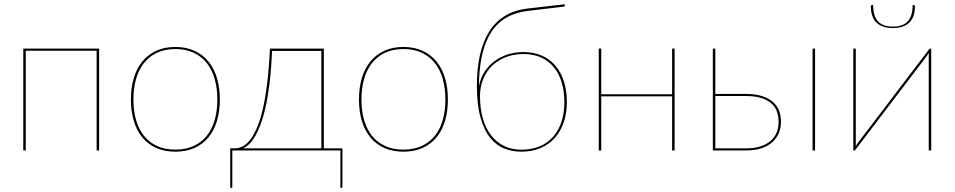

<svg xmlns="http://www.w3.org/2000/svg" viewBox="-20 -724 4594 924"><path d="M457 0H445V-480H104V0H92V-490H457Z M824 -498Q875.5 -498 915.5 -479.8Q955.5 -461.5 982.8 -428.5Q1010 -395.5 1024 -348.8Q1038 -302 1038 -245Q1038 -188 1024 -141.8Q1010 -95.5 982.8 -62.5Q955.5 -29.5 915.5 -11.8Q875.5 6 824 6Q772 6 732.2 -11.8Q692.5 -29.5 665.2 -62.5Q638 -95.5 624 -141.8Q610 -188 610 -245Q610 -302 624 -348.8Q638 -395.5 665.2 -428.5Q692.5 -461.5 732.2 -479.8Q772 -498 824 -498ZM824 -4Q874 -4 912 -21.5Q950 -39 975.2 -70.5Q1000.5 -102 1013.2 -146.5Q1026 -191 1026 -245Q1026 -299 1013.2 -343.8Q1000.5 -388.5 975.2 -420.5Q950 -452.5 912 -470.2Q874 -488 824 -488Q773.5 -488 735.8 -470.2Q698 -452.5 672.8 -420.5Q647.5 -388.5 634.8 -343.8Q622 -299 622 -245Q622 -191 634.8 -146.5Q647.5 -102 672.8 -70.5Q698 -39 735.8 -21.5Q773.5 -4 824 -4Z M1526.5 -10V-479H1289.5Q1285.5 -393 1277.5 -326.2Q1269.5 -259.5 1258.2 -209.2Q1247 -159 1233.5 -123.8Q1220 -88.5 1205.8 -65Q1191.5 -41.5 1177 -28.5Q1162.5 -15.5 1149.5 -10ZM1628 -10V174.5Q1628 180 1622.5 180H1618V0H1098V176.5Q1098 180 1094.5 180H1088V-10H1110Q1128 -10 1146.5 -18.8Q1165 -27.5 1182.2 -49Q1199.5 -70.5 1215.2 -106Q1231 -141.5 1243.8 -194.8Q1256.5 -248 1265.5 -321Q1274.5 -394 1279 -490H1538.5V-10Z M1921.5 -498Q1973 -498 2013 -479.8Q2053 -461.5 2080.2 -428.5Q2107.5 -395.5 2121.5 -348.8Q2135.5 -302 2135.5 -245Q2135.5 -188 2121.5 -141.8Q2107.5 -95.5 2080.2 -62.5Q2053 -29.5 2013 -11.8Q1973 6 1921.5 6Q1869.5 6 1829.8 -11.8Q1790 -29.5 1762.8 -62.5Q1735.5 -95.5 1721.5 -141.8Q1707.5 -188 1707.5 -245Q1707.5 -302 1721.5 -348.8Q1735.5 -395.5 1762.8 -428.5Q1790 -461.5 1829.8 -479.8Q1869.5 -498 1921.5 -498ZM1921.5 -4Q1971.5 -4 2009.5 -21.5Q2047.5 -39 2072.8 -70.5Q2098 -102 2110.8 -146.5Q2123.5 -191 2123.5 -245Q2123.5 -299 2110.8 -343.8Q2098 -388.5 2072.8 -420.5Q2047.5 -452.5 2009.5 -470.2Q1971.5 -488 1921.5 -488Q1871 -488 1833.2 -470.2Q1795.5 -452.5 1770.2 -420.5Q1745 -388.5 1732.2 -343.8Q1719.5 -299 1719.5 -245Q1719.5 -191 1732.2 -146.5Q1745 -102 1770.2 -70.5Q1795.5 -39 1833.2 -21.5Q1871 -4 1921.5 -4Z M2489 -3.5Q2539 -3.5 2577.8 -20Q2616.5 -36.5 2642.8 -66.8Q2669 -97 2682.5 -139.2Q2696 -181.5 2696 -233Q2696 -284.5 2683.2 -327Q2670.5 -369.5 2645.8 -400Q2621 -430.5 2584.2 -447.2Q2547.5 -464 2499 -464Q2454.5 -464 2416.2 -449.8Q2378 -435.5 2350 -409.2Q2322 -383 2306 -345.2Q2290 -307.5 2290 -260.5Q2290 -203 2303.2 -155.8Q2316.5 -108.5 2342 -74.8Q2367.5 -41 2404.5 -22.2Q2441.5 -3.5 2489 -3.5ZM2520.5 -671.5Q2460.5 -664.5 2416.2 -638.8Q2372 -613 2343.2 -568Q2314.5 -523 2300 -458.5Q2285.5 -394 2284.5 -309Q2292.5 -349 2312.8 -379.8Q2333 -410.5 2361.8 -431.2Q2390.5 -452 2425.8 -462.8Q2461 -473.5 2499 -473.5Q2549 -473.5 2587.8 -456.2Q2626.5 -439 2653.2 -407.5Q2680 -376 2694 -331.5Q2708 -287 2708 -233Q2708 -179.5 2693 -135.5Q2678 -91.5 2649.8 -60Q2621.5 -28.5 2580.8 -11.2Q2540 6 2489 6Q2447.5 6 2408.8 -8.5Q2370 -23 2340.2 -59.2Q2310.5 -95.5 2292.8 -156.8Q2275 -218 2275 -311Q2275 -394.5 2290 -460.5Q2305 -526.5 2335.2 -573.5Q2365.5 -620.5 2411.5 -648.2Q2457.5 -676 2520 -683L2697.5 -703.5L2698 -699Q2698.5 -692.5 2692.5 -692Z M3226.5 -490V0H3214.5V-260.5H2873.5V0H2861.5V-490H2873.5V-270.5H3214.5V-490Z M3571 -10Q3611 -10 3640.5 -19.8Q3670 -29.5 3689.2 -46.5Q3708.5 -63.5 3717.8 -86.8Q3727 -110 3727 -137.5Q3727 -163.5 3719.2 -186.2Q3711.5 -209 3693 -225.8Q3674.5 -242.5 3644 -252.2Q3613.5 -262 3568 -262H3422.5V-10ZM3568 -272Q3618 -272 3650.8 -260.5Q3683.5 -249 3703 -230.2Q3722.5 -211.5 3730.5 -187.5Q3738.5 -163.5 3738.5 -138.5Q3738.5 -109 3728 -83.8Q3717.5 -58.5 3696.8 -39.8Q3676 -21 3644.5 -10.5Q3613 0 3571 0H3410.5V-490H3422.5V-272ZM3902.5 -490V0H3890.5V-490Z M4461.5 -490V0H4449.5V-450Q4449.5 -455 4449.5 -459.5Q4449.5 -464 4450 -469Q4444.5 -460.5 4441 -455.5Q4440.5 -454.5 4433.5 -445.2Q4426.5 -436 4414.2 -420Q4402 -404 4385.5 -382.5Q4369 -361 4350 -336Q4331 -311 4310 -283.2Q4289 -255.5 4267.5 -227.5Q4192.5 -128.5 4097 -3.5Q4094.5 0 4091.5 0H4086.5V-490H4098.5V-40Q4098.5 -35 4098.5 -30.5Q4098.5 -26 4098 -21Q4103 -29 4107 -34.5Q4107.5 -35.5 4122.8 -55.5Q4138 -75.5 4162.5 -107.2Q4187 -139 4217.8 -179.8Q4248.5 -220.5 4280.5 -262.5Q4355.5 -361.5 4451 -486.5Q4453.5 -490 4456.5 -490ZM4277 -596Q4325.5 -596 4348.8 -621.5Q4372 -647 4372 -700H4377Q4379.5 -700 4381.2 -698.2Q4383 -696.5 4383 -692.5Q4383 -669 4377 -650Q4371 -631 4358.2 -617.5Q4345.5 -604 4325.2 -596.5Q4305 -589 4277 -589Q4249 -589 4228.8 -596.5Q4208.5 -604 4195.8 -617.5Q4183 -631 4177 -650Q4171 -669 4171 -692.5Q4171 -696.5 4172.8 -698.2Q4174.5 -700 4177 -700H4182Q4182 -647 4205.2 -621.5Q4228.5 -596 4277 -596Z"/></svg>

Font: Lato 2
Style: Regular
Weight: 100
Designer: Lukasz Dziedzic with Adam Twardoch and Botio Nikoltchev
Foundry: tyPoland Lukasz Dziedzic
Version: Version 2.015; 2015-08-06; http://www.latofonts.com/